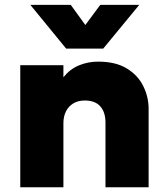

<svg xmlns="http://www.w3.org/2000/svg" viewBox="-20 -790 707 810"><path d="M65.5 0V-515H247.5V-464Q275 -498.5 313 -514.2Q351 -530 394 -530Q467.5 -530 514.5 -501.5Q561.5 -473 584.2 -427.2Q607 -381.5 607 -330V0H425V-273Q425 -316.5 403.2 -341.2Q381.5 -366 337.5 -366Q309.5 -366 289.2 -353.8Q269 -341.5 258.2 -320Q247.5 -298.5 247.5 -270V0ZM259 -585 108 -769.5H278.5L340 -684.5L403 -769.5H567.5L415.5 -585Z"/></svg>

Font: Geologica Cursive ExtraBold
Style: Regular
Weight: 800
Designer: Sindre Bremnes, Frode Helland
Foundry: Monokrom Skriftforlag AS
Version: Version 1.010;gftools[0.9.28]